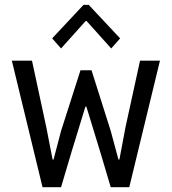

<svg xmlns="http://www.w3.org/2000/svg" viewBox="-20 -780 716 800"><path d="M157.2 0 29.3 -527.3H113.3L172.9 -250L199.2 -115.2H203.1L234.4 -234.4L315.4 -487.3H361.3L441.4 -234.4L473.6 -115.2H477.5L502.9 -250L563.5 -527.3H646.5L518.6 0H441.4L398.4 -144.5L339.8 -335.9H335.9L277.3 -144.5L234.4 0ZM234.4 -578.1 197.3 -620.1 328.1 -759.8H349.6L480.5 -620.1L443.4 -578.1L340.8 -692.4H336.9Z"/></svg>

Font: Reddit Sans Condensed
Style: Regular
Weight: 400
Designer: Stephen Hutchings
Foundry: Reddit
Version: Version 1.014